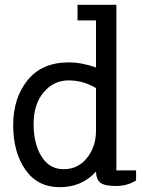

<svg xmlns="http://www.w3.org/2000/svg" viewBox="-20 -770 597 800"><path d="M465 -750V-60H547V-18Q510 5 463 5Q416 5 398.5 -8.5Q381 -22 380 -55Q321 10 229 10Q137 10 86 -62.5Q35 -135 35 -248.5Q35 -362 95 -436Q155 -510 266 -510Q320 -510 380 -489V-685H303V-750ZM380 -225V-403Q327 -435 265.5 -435Q204 -435 162 -385.5Q120 -336 120 -253.5Q120 -171 153 -118Q186 -65 245.5 -65Q305 -65 342.5 -112Q380 -159 380 -225Z"/></svg>

Font: Cherry Swash
Style: Regular
Weight: 400
Designer: Kasatkina Nataliya
Foundry: Nataliya Kasatkina
Version: Version 1.001